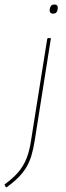

<svg xmlns="http://www.w3.org/2000/svg" viewBox="-72 -648 294 858"><path d="M139 -474Q140 -478 144 -478H151Q153 -478 154.5 -477.5Q156 -477 155 -474L83 -19Q77 19 68 48.5Q59 78 44.5 101.5Q30 125 9 146Q-12 167 -41 188Q-44 191 -46 188L-51 179Q-52 177 -51.5 176.5Q-51 176 -50 175Q-13 148 10 121Q33 94 46.5 60Q60 26 67 -22ZM165 -587Q157 -587 153 -592Q149 -597 150 -604L151 -611Q153 -619 157.5 -623.5Q162 -628 171 -628Q179 -628 183 -623.5Q187 -619 186 -611L185 -604Q184 -596 179 -591.5Q174 -587 165 -587Z"/></svg>

Font: Sofia Sans Hairline
Style: Italic
Weight: 1
Italic angle: -9°
Designer: Botio Nikoltchev, Ani Petrova
Foundry: lettersoup
Version: Version 4.102